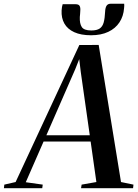

<svg xmlns="http://www.w3.org/2000/svg" viewBox="-92 -982 720 1002"><path d="M-71.5 0 -69.5 -18.5 -10.5 -32 322 -747 423 -747.5 539.5 -32 604.5 -18.5 602.5 0H331L334 -18.5L411 -32L381 -243.5H135.5L42.5 -31L131 -18.5L128.5 0ZM150 -276H376.5L329.5 -606.5L321.5 -673.5L300.5 -620.5ZM302.5 -960Q318.5 -960 323.5 -951.2Q328.5 -942.5 327 -926Q327 -917 326 -908.8Q325 -900.5 324.5 -893.5Q323 -859 334.8 -841Q346.5 -823 384.5 -823Q413 -823 428 -833Q443 -843 449 -864.5Q455 -886 456.5 -920Q457.5 -942 464.2 -952.2Q471 -962.5 485.5 -962.5H556Q556.5 -957.5 556.5 -952.2Q556.5 -947 555.5 -939.5Q552.5 -897.5 531.5 -865.5Q510.5 -833.5 473 -815.8Q435.5 -798 383 -798Q330.5 -798 295.5 -814Q260.5 -830 244 -859Q227.5 -888 229.5 -927.5Q230 -938 231.5 -945.5Q233 -953 235 -960Z"/></svg>

Font: Merriweather 144pt Medium
Style: Italic
Weight: 500
Italic angle: -7.8°
Version: Version 2.101